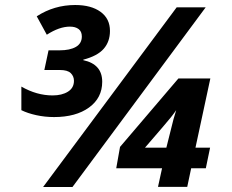

<svg xmlns="http://www.w3.org/2000/svg" viewBox="-20 -743 921 763"><path d="M797.9 -74.2H739.7L724.1 -0.5H607.9L624 -74.2H441.9L457 -159.2L689 -431.2H815.9L756.8 -156.2H814.9ZM641.1 -156.2 669.4 -269 680.2 -305.2Q673.8 -295.4 659.2 -276.9Q644.5 -258.3 556.2 -156.2ZM797.4 -713.9 268.1 0H151.4L682.1 -713.9ZM417 -620.1Q417 -577.6 392.1 -549.1Q367.2 -520.5 311 -505.9V-503.9Q386.2 -487.8 386.2 -418Q386.2 -354 334 -315.9Q281.7 -277.8 194.8 -277.8Q158.2 -277.8 123.8 -285.4Q89.4 -293 64.9 -305.2V-398.9Q126 -363.8 189 -363.8Q226.1 -363.8 250 -378.7Q273.9 -393.6 273.9 -421.9Q273.9 -439.9 261.2 -452.4Q248.5 -464.8 218.3 -464.8H156.2L172.9 -543H216.8Q257.8 -543 281.5 -556.6Q305.2 -570.3 305.2 -598.1Q305.2 -617.7 292.5 -627.4Q279.8 -637.2 257.8 -637.2Q215.8 -637.2 166 -605L126 -678.2Q195.3 -723.1 278.8 -723.1Q342.3 -723.1 379.6 -696Q417 -668.9 417 -620.1Z"/></svg>

Font: TypoPRO Open Sans
Style: Bold Italic
Weight: 700
Italic angle: -12°
Foundry: Ascender Corporation
Version: Version 1.10